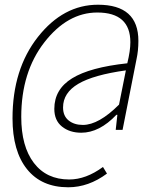

<svg xmlns="http://www.w3.org/2000/svg" viewBox="-20 -650 640 813"><path d="M269 143Q156 143 94.5 66.5Q33 -10 33 -149Q33 -357 140.5 -493.5Q248 -630 395 -630Q566 -630 566 -477Q566 -435 558 -399L499 -100H470L477 -164H473Q401 -88 324 -88Q275 -88 242.5 -114Q210 -140 210 -189Q210 -272 285.5 -318.5Q361 -365 519 -382Q532 -435 532 -471Q532 -597 392 -597Q266 -597 168 -471Q70 -345 70 -155Q70 -30 123.5 40Q177 110 273 110Q344 110 416 57L433 85Q355 143 269 143ZM331 -121Q398 -121 484 -207L513 -352Q376 -333 311.5 -295Q247 -257 247 -195Q247 -159 270.5 -140Q294 -121 331 -121Z"/></svg>

Font: TypoPRO Source Code Pro
Style: Italic
Weight: 300
Italic angle: -11°
Monospace: yes
Designer: Paul D. Hunt, Teo Tuominen
Foundry: Adobe Systems Incorporated
Version: Version 1.030;PS 1.0;hotconv 1.0.84;makeotf.lib2.5.63406